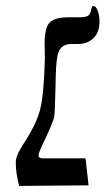

<svg xmlns="http://www.w3.org/2000/svg" viewBox="-20 -611 365 633"><path d="M272 0 43 2Q32 -40 32 -76Q32 -86 37 -99Q41 -110 55 -133Q101 -202 113 -253Q125 -302 128 -421L127 -465Q127 -519 143 -536Q160 -554 206 -554H243Q262 -554 270 -559Q277 -563 280 -576Q282 -585 283 -588Q284 -591 289 -591Q296 -591 302 -576Q308 -561 308 -540Q308 -505 289 -486Q269 -466 238 -466H216Q175 -466 169 -424Q164 -401 163 -324Q161 -243 159 -228Q156 -208 119 -132Q107 -106 107 -99Q107 -89 121 -89H262Z"/></svg>

Font: Libra Serif Modern
Style: Italic
Weight: 400
Italic angle: -12°
Designer: Stefan Peev, Context Ltd
Foundry: Stefan Peev, Context Ltd
Version: Version 1.000